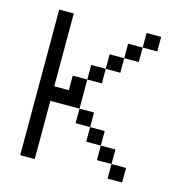

<svg xmlns="http://www.w3.org/2000/svg" viewBox="-101 -758 801 849"><g transform="rotate(15 300.0 -333.5)"><path d="M133.3 0H66.7V-666.7H133.3V-333.3H200V-400H266.7V-266.7H133.3ZM266.7 -266.7H333.3V-200H266.7ZM266.7 -400V-466.7H333.3V-400ZM400 -133.3H333.3V-200H400ZM400 -66.7V-133.3H466.7V-66.7ZM400 -466.7H333.3V-533.3H400ZM400 -533.3V-600H466.7V-533.3ZM533.3 -66.7V0H466.7V-66.7ZM533.3 -666.7V-600H466.7V-666.7Z"/></g></svg>

Font: Galmuri14 Regular
Style: Regular
Weight: 400
Designer: Lee Minseo (quiple)
Version: Version 2.399;hotconv 1.1.1;makeotfexe 2.6.0 DEVELOPMENT